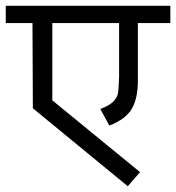

<svg xmlns="http://www.w3.org/2000/svg" viewBox="-50 -590 610 665"><path d="M362.5 -323.8V-510H131.2V-242.5L435 6.2L392.5 55L63.8 -215L62.5 -510H-30V-570H540V-510H427.5V-310Q427.5 -250 406.9 -213.8Q386.2 -177.5 328.8 -155L297.5 -212.5Q330 -225 343.1 -238.8Q356.2 -252.5 358.8 -267.5Q361.2 -282.5 362.5 -323.8Z"/></svg>

Font: Cambay
Style: Regular
Weight: 400
Designer: Pooja Saxena
Foundry: Pooja Saxena
Version: Version 1.181;PS 001.181;hotconv 1.0.70;makeotf.lib2.5.58329